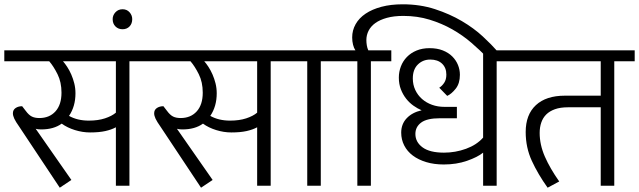

<svg xmlns="http://www.w3.org/2000/svg" viewBox="-30 -864 2972 893"><path d="M302 -27 248 9 60 -274Q43 -298 36.5 -312Q30 -326 30 -337Q30 -353 42.5 -361.5Q55 -370 73 -370L90 -348Q104 -329 118 -322Q132 -315 153 -315Q200 -315 228 -346Q256 -377 256 -433Q256 -482 237.5 -519Q219 -556 199 -579H-10V-630H667V-579H572V0H509V-272Q489 -261 460 -254.5Q431 -248 389 -248Q354 -248 318.5 -259Q283 -270 257 -289Q220 -262 161 -262Q146 -262 136 -265ZM383 -303Q426 -303 458 -313.5Q490 -324 509 -340V-579H263Q272 -569 282.5 -553Q293 -537 301.5 -517.5Q310 -498 315.5 -476Q321 -454 321 -430Q321 -369 291 -325Q330 -303 383 -303Z M494 -775Q494 -793 507 -807Q520 -821 540 -821Q560 -821 572.5 -807Q585 -793 585 -775Q585 -754 572.5 -741Q560 -728 540 -728Q520 -728 507 -741Q494 -754 494 -775Z M959 -27 905 9 717 -274Q700 -298 693.5 -312Q687 -326 687 -337Q687 -353 699.5 -361.5Q712 -370 730 -370L747 -348Q761 -329 775 -322Q789 -315 810 -315Q857 -315 885 -346Q913 -377 913 -433Q913 -482 894.5 -519Q876 -556 856 -579H647V-630H1324V-579H1229V0H1166V-272Q1146 -261 1117 -254.5Q1088 -248 1046 -248Q1011 -248 975.5 -259Q940 -270 914 -289Q877 -262 818 -262Q803 -262 793 -265ZM1040 -303Q1083 -303 1115 -313.5Q1147 -324 1166 -340V-579H920Q929 -569 939.5 -553Q950 -537 958.5 -517.5Q967 -498 972.5 -476Q978 -454 978 -430Q978 -369 948 -325Q987 -303 1040 -303Z M1399 -579H1304V-630H1557V-579H1462V0H1399Z M1632 -579H1537V-630H1623Q1616 -640 1612 -656Q1608 -672 1608 -690Q1608 -723 1624 -751.5Q1640 -780 1670.5 -800.5Q1701 -821 1744.5 -832.5Q1788 -844 1843 -844Q1924 -844 1993 -821.5Q2062 -799 2118 -766Q2174 -733 2215.5 -694.5Q2257 -656 2284 -625L2292 -616L2249 -582L2236 -596Q2203 -630 2162.5 -665Q2122 -700 2073.5 -727.5Q2025 -755 1968 -772.5Q1911 -790 1846 -790Q1802 -790 1769.5 -781Q1737 -772 1716 -757Q1695 -742 1684.5 -721.5Q1674 -701 1674 -678Q1674 -666 1676 -653.5Q1678 -641 1683 -630H1790V-579H1695V0H1632Z M2217 -630H2375V-579H2280V0H2217V-154Q2191 -133 2142 -116Q2093 -99 2034 -99Q1989 -99 1952.5 -110Q1916 -121 1890 -140.5Q1864 -160 1850 -187.5Q1836 -215 1836 -247Q1836 -287 1861.5 -314Q1887 -341 1931 -351Q1912 -359 1893 -372.5Q1874 -386 1859 -405Q1844 -424 1834.5 -448.5Q1825 -473 1825 -503Q1825 -530 1834.5 -555Q1844 -580 1862.5 -599Q1881 -618 1907.5 -629Q1934 -640 1968 -640Q2003 -640 2029.5 -629.5Q2056 -619 2073.5 -601.5Q2091 -584 2100 -562Q2109 -540 2109 -516Q2109 -476 2089.5 -451.5Q2070 -427 2050 -418L2013 -456Q2026 -464 2036 -479Q2046 -494 2046 -517Q2046 -549 2026 -568Q2006 -587 1971 -587Q1937 -587 1913.5 -564Q1890 -541 1890 -499Q1890 -470 1901.5 -445.5Q1913 -421 1933 -403.5Q1953 -386 1979.5 -376.5Q2006 -367 2037 -367H2095V-314H2016Q1956 -314 1929 -294Q1902 -274 1902 -241Q1902 -203 1935.5 -178.5Q1969 -154 2035 -154Q2088 -154 2137.5 -172Q2187 -190 2217 -224Z M2612 -365Q2576 -365 2551 -356Q2526 -347 2510.5 -331.5Q2495 -316 2487.5 -294Q2480 -272 2480 -246Q2480 -191 2504 -136Q2528 -81 2571 -20L2517 9Q2472 -54 2443.5 -116Q2415 -178 2415 -250Q2415 -331 2462.5 -375Q2510 -419 2597 -419H2764V-579H2355V-630H2922V-579H2827V0H2764V-365Z"/></svg>

Font: Ek Mukta Light
Style: Regular
Weight: 300
Designer: Girish Dalvi and Yashodeep Gholap
Foundry: Ek Type
Version: Version 2.538;PS 1.002;hotconv 16.6.51;makeotf.lib2.5.65220;